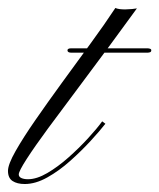

<svg xmlns="http://www.w3.org/2000/svg" viewBox="-88 -461 399 481"><path d="M201 -441Q210 -437 227.5 -437.5Q245 -438 255 -440Q223 -396 184 -343Q145 -290 105.5 -237.5Q66 -185 32.5 -139.5Q-1 -94 -21 -63Q-41 -32 -41 -24Q-41 -18 -34.5 -15Q-28 -12 -18 -12Q4 -12 30.5 -27.5Q57 -43 83.5 -66.5Q110 -90 132.5 -114.5Q155 -139 168 -157L176 -151Q162 -133 139 -108Q116 -83 88 -58Q60 -33 30.5 -16.5Q1 0 -26 0Q-45 0 -56.5 -7.5Q-68 -15 -68 -33Q-68 -49 -49 -82.5Q-30 -116 0.5 -160Q31 -204 67 -253.5Q103 -303 138.5 -351.5Q174 -400 201 -441ZM91 -329Q81 -329 81 -335Q81 -340 91 -340H281Q284 -340 287.5 -339Q291 -338 291 -335Q291 -331 287.5 -330Q284 -329 281 -329Z"/></svg>

Font: Kapakana
Style: Regular
Weight: 400
Designer: Kousuke Nagai
Version: Version 1.002